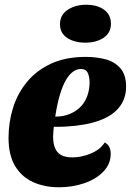

<svg xmlns="http://www.w3.org/2000/svg" viewBox="-20 -770 552 810"><path d="M229 20Q167 20 119 -2Q71 -24 43.5 -70Q16 -116 16 -189Q16 -254 35 -315Q54 -376 94 -424.5Q134 -473 195.5 -501.5Q257 -530 342 -530Q386 -530 424.5 -520Q463 -510 487.5 -482.5Q512 -455 512 -404Q512 -356 484.5 -319.5Q457 -283 400.5 -262Q344 -241 258 -236Q246 -235 233 -235Q220 -235 207 -235Q206 -224 205 -212.5Q204 -201 204 -193Q204 -151 222.5 -128.5Q241 -106 286 -106Q324 -106 363.5 -122.5Q403 -139 422 -169Q436 -161 441.5 -149Q447 -137 447 -121Q447 -78 416 -46Q385 -14 335.5 3Q286 20 229 20ZM213 -278Q248 -278 275 -289.5Q302 -301 320.5 -320Q339 -339 348.5 -366Q358 -393 358 -425Q357 -449 349.5 -464Q342 -479 321 -479Q304 -479 288 -467.5Q272 -456 258 -432Q244 -408 232.5 -369.5Q221 -331 213 -278ZM340 -590Q294 -590 263.5 -610Q233 -630 233 -668Q233 -707 265.5 -728.5Q298 -750 344 -750Q390 -750 419 -729Q448 -708 448 -670Q448 -631 417 -610.5Q386 -590 340 -590Z"/></svg>

Font: Sansita Swashed Light ExtraBold
Style: Regular
Weight: 800
Version: Version 1.003